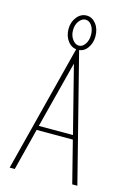

<svg xmlns="http://www.w3.org/2000/svg" viewBox="-120 -848 615 907"><g transform="rotate(15 187.5 -394.0)"><path d="M328 0 276 -205H99L47 0H22L184 -634H192L353 0ZM188 -553 104 -226H271ZM188 -621Q159 -621 140 -645.5Q121 -670 121 -705Q121 -739 140.5 -763.5Q160 -788 188 -788Q215 -788 234 -764Q253 -740 253 -703Q253 -670 235 -645.5Q217 -621 188 -621ZM188 -641Q206 -641 218.5 -659.5Q231 -678 231 -704Q231 -732 218.5 -750Q206 -768 188 -768Q171 -768 157 -750Q143 -732 143 -704Q143 -678 157 -659.5Q171 -641 188 -641Z"/></g></svg>

Font: Inconsolata Condensed ExtraLight
Style: Regular
Weight: 200
Width: 3
Monospace: yes
Designer: Raph Levien, Cyreal, Brenton Simpson
Foundry: Raph Levien, Cyreal, Google
Version: Version 3.100; ttfautohint (v1.8.4.7-5d5b)